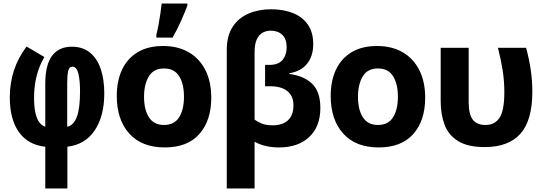

<svg xmlns="http://www.w3.org/2000/svg" viewBox="-20 -817 3040 1077"><path d="M234 6Q138 -4 86.5 -75.5Q35 -147 35 -271Q35 -351 58 -421.5Q81 -492 129 -556L229 -497Q171 -400 171 -267Q171 -199 186 -158.5Q201 -118 234 -106V-348Q234 -453 272 -504Q310 -555 383 -555Q444 -555 484.5 -522Q525 -489 545 -430Q565 -371 565 -294Q565 -166 511.5 -86Q458 -6 358 6V240H234ZM357 -106Q393 -114 411 -161.5Q429 -209 429 -305Q429 -366 419.5 -404.5Q410 -443 387 -443Q368 -443 362.5 -419Q357 -395 357 -354Z M904 10Q775 10 705 -68Q635 -146 635 -279Q635 -363 664.5 -426Q694 -489 752 -524Q810 -559 895 -559Q978 -559 1038.5 -524Q1099 -489 1132 -424Q1165 -359 1165 -269Q1165 -141 1098.5 -65.5Q1032 10 904 10ZM900 -116Q958 -116 985 -159.5Q1012 -203 1012 -274Q1012 -346 985 -389.5Q958 -433 900 -433Q841 -433 814.5 -388Q788 -343 788 -274Q788 -202 815.5 -159Q843 -116 900 -116ZM857 -622Q863 -645 869 -676.5Q875 -708 879.5 -740Q884 -772 887 -797H1031V-785Q1016 -746 995.5 -699.5Q975 -653 948 -606H857Z M1252 -535Q1252 -616 1285 -666.5Q1318 -717 1374.5 -741Q1431 -765 1501 -765Q1569 -765 1622.5 -744Q1676 -723 1706.5 -679.5Q1737 -636 1737 -570Q1737 -502 1702.5 -459.5Q1668 -417 1603 -406V-402Q1684 -392 1730.5 -347.5Q1777 -303 1777 -212Q1777 -107 1714.5 -48.5Q1652 10 1545 10Q1504 10 1469 1.5Q1434 -7 1408 -22V240H1252ZM1509 -114Q1565 -114 1595.5 -142.5Q1626 -171 1626 -225Q1626 -265 1608.5 -288.5Q1591 -312 1562.5 -322.5Q1534 -333 1501 -333H1467V-453H1492Q1542 -453 1565 -481Q1588 -509 1588 -552Q1588 -598 1563.5 -621.5Q1539 -645 1498 -645Q1475 -645 1454.5 -634.5Q1434 -624 1421 -597.5Q1408 -571 1408 -522V-146Q1424 -134 1448.5 -124Q1473 -114 1509 -114Z M2104 10Q1975 10 1905 -68Q1835 -146 1835 -279Q1835 -363 1864.5 -426Q1894 -489 1952 -524Q2010 -559 2095 -559Q2178 -559 2238.5 -524Q2299 -489 2332 -424Q2365 -359 2365 -269Q2365 -141 2298.5 -65.5Q2232 10 2104 10ZM2100 -116Q2158 -116 2185 -159.5Q2212 -203 2212 -274Q2212 -346 2185 -389.5Q2158 -433 2100 -433Q2041 -433 2014.5 -388Q1988 -343 1988 -274Q1988 -202 2015.5 -159Q2043 -116 2100 -116Z M2699 8Q2603 8 2549 -26Q2495 -60 2473.5 -118Q2452 -176 2452 -249V-549H2609V-244Q2609 -177 2631.5 -146.5Q2654 -116 2703 -116Q2756 -116 2782.5 -157Q2809 -198 2809 -300Q2809 -364 2799.5 -423.5Q2790 -483 2773 -549H2931Q2948 -487 2957 -426Q2966 -365 2966 -303Q2966 -141 2899 -66.5Q2832 8 2699 8Z"/></svg>

Font: Noto Sans Mono ExtraBold
Style: Regular
Weight: 800
Designer: Monotype Design Team
Foundry: Monotype Imaging Inc.
Version: Version 2.014